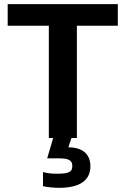

<svg xmlns="http://www.w3.org/2000/svg" viewBox="-20 -664 604 924"><path d="M350 0V-540H547V-644H17V-540H215V0H236L207 98H251C298 98 328 100 328 135C328 167 306 172 248 172C227 172 205 169 187 164V232C202 236 240 240 263 240C368 240 415 202 415 136C415 80 380 45 309 45L324 0Z"/></svg>

Font: Kanit Medium
Style: Regular
Weight: 500
Designer: Katatrad Team
Foundry: CadsonDemak
Version: Version 1.000;PS 001.000;hotconv 1.0.88;makeotf.lib2.5.64775